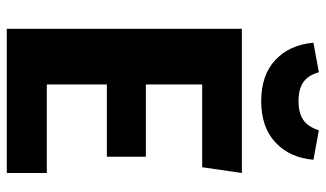

<svg xmlns="http://www.w3.org/2000/svg" viewBox="-217 -743 960 566"><g transform="rotate(90 263.0 -460.0)"><path d="M473 -576H229V-410H442V-295H229V-118H490V0H65V-693H490ZM106 -904 193 -920Q202 -888 222.5 -874Q243 -860 278 -860Q313 -860 333.5 -874Q354 -888 364 -920L451 -904Q445 -834 400 -792Q355 -750 278 -750Q201 -750 156.5 -792Q112 -834 106 -904Z"/></g></svg>

Font: Fira Sans BGR
Style: Bold
Weight: 700
Designer: bBox Type GmbH & Carrois Corporate GbR & Edenspiekermann AG
Foundry: bBox Type GmbH & Carrois Corporate GbR & Edenspiekermann AG
Version: Version 4.301